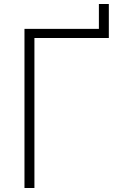

<svg xmlns="http://www.w3.org/2000/svg" viewBox="-20 -945 640 965"><path d="M477 -925V-800H527V-925ZM103 0V-800H527V-754H122L153 -785V0Z"/></svg>

Font: Victor Mono Thin
Style: Regular
Weight: 100
Monospace: yes
Designer: Rune Bjørnerås
Version: Version 1.561;gftools[0.9.30]